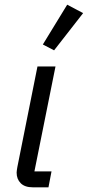

<svg xmlns="http://www.w3.org/2000/svg" viewBox="-20 -800 375 820"><path d="M187 0H120Q86 0 68.5 -17.5Q51 -35 51 -63Q51 -68 52 -73.5Q53 -79 54 -86L140 -516H217L127 -68H200ZM335 -744 211 -585 163 -610 267 -780Z"/></svg>

Font: IBM Plex Sans Var
Style: Italic
Weight: 400
Italic angle: -11.31°
Designer: Mike Abbink, Paul van der Laan, Pieter van Rosmalen
Foundry: Bold Monday
Version: Version 1.001